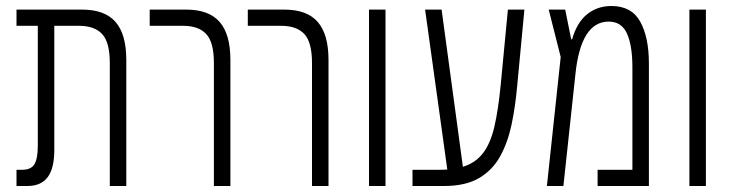

<svg xmlns="http://www.w3.org/2000/svg" viewBox="-20 -620 2443 640"><path d="M35 0V-54H53Q84 -54 95 -73Q106 -92 106 -134V-534H35V-588H254Q329 -588 365 -547Q401 -506 401 -420V0H346V-410Q346 -479 320.5 -506.5Q295 -534 243 -534H161V-120Q161 -59 139 -29.5Q117 0 71 0Z M693 0V-410Q693 -479 667.5 -506.5Q642 -534 590 -534H479V-588H601Q676 -588 712 -547Q748 -506 748 -420V0Z M1020 0V-410Q1020 -479 994.5 -506.5Q969 -534 917 -534H806V-588H928Q1003 -588 1039 -547Q1075 -506 1075 -420V0Z M1210 0V-588H1265V0Z M1355 0V-54H1444Q1458 -54 1471 -55L1397 -588H1452L1523 -64Q1565 -77 1590 -109.5Q1615 -142 1628 -198Q1641 -254 1649 -337L1673 -588H1728L1704 -334Q1698 -266 1685.5 -206Q1673 -146 1647.5 -99.5Q1622 -53 1577 -26.5Q1532 0 1460 0Z M2018 -600Q2085 -600 2114 -548Q2143 -496 2143 -408V0H1972V-54H2088V-396Q2088 -468 2070 -508Q2052 -548 2009 -548Q1916 -548 1898 -372L1858 0H1803L1849 -430L1809 -588H1864L1884 -489H1887Q1903 -545 1937 -572.5Q1971 -600 2018 -600Z M2278 0V-588H2333V0Z"/></svg>

Font: Noto Sans Hebrew ExtraCondensed Light
Style: Regular
Weight: 300
Width: 2
Designer: Monotype Design Team
Foundry: Monotype Imaging Inc.
Version: Version 2.004; ttfautohint (v1.8.4.7-5d5b)